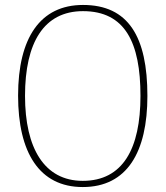

<svg xmlns="http://www.w3.org/2000/svg" viewBox="-20 -745 669 775"><path d="M314 10C493 10 575 -131 575 -358C575 -597 498 -725 315 -725C143 -725 53 -593 53 -359C53 -129 139 10 314 10ZM314 -15C159 -15 81 -147 81 -358C81 -573 157 -700 315 -700C485 -700 547 -573 547 -358C547 -145 476 -15 314 -15Z"/></svg>

Font: Noto Serif Sinhala SemiCondensed Thin
Style: Regular
Weight: 100
Width: 4
Designer: Jelle Bosma - Monotype Design Team
Foundry: Monotype Imaging Inc.
Version: Version 2.007